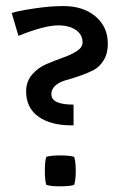

<svg xmlns="http://www.w3.org/2000/svg" viewBox="-20 -622 400 646"><path d="M135.7 0Q130.9 -14.6 130.9 -46.9Q130.9 -79.6 135.7 -94.2Q150.4 -99.1 182.6 -99.1Q214.8 -99.1 229.5 -94.2Q234.9 -78.1 234.9 -46.9Q234.9 -16.1 229.5 0Q214.8 4.9 182.6 4.9Q150.4 4.9 135.7 0ZM227.5 -270V-200.2H220.7Q150.4 -200.2 109.1 -229.7Q67.9 -259.3 67.9 -314.5Q67.9 -347.2 87.4 -370.4Q106.9 -393.6 135 -405.8Q163.1 -418 190.9 -427.7Q218.8 -437.5 238.3 -450Q257.8 -462.4 257.8 -479.5Q257.8 -505.4 235.4 -521Q212.9 -536.6 175.8 -536.6Q129.9 -536.6 42 -501.5L19.5 -578.1Q34.2 -584 90.3 -592.8Q146.5 -601.6 192.9 -601.6Q260.3 -601.6 301.5 -566.7Q342.8 -531.7 342.8 -474.6Q342.8 -441.9 328.6 -418.9Q314.5 -396 293.5 -385.5Q272.5 -375 247.8 -366.5Q223.1 -357.9 202.1 -352.3Q181.2 -346.7 167 -334.7Q152.8 -322.8 152.8 -304.7Q152.8 -270 227.5 -270Z"/></svg>

Font: Nikodecs
Style: Medium
Weight: 500
Version: Version 0.29